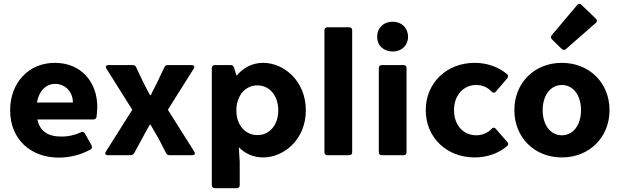

<svg xmlns="http://www.w3.org/2000/svg" viewBox="-20 -814 3247 1007"><path d="M490.2 -253.9C490.2 -381.8 407.2 -484.4 267.6 -484.4C130.9 -484.4 33.2 -380.9 33.2 -235.4C33.2 -81.1 143.6 12.7 288.1 12.7C345.7 12.7 405.3 -2 455.1 -30.3C462.9 -35.2 464.8 -43 460 -51.8L425.8 -113.3C420.9 -122.1 413.1 -125 404.3 -120.1C366.2 -103.5 336.9 -97.7 302.7 -97.7C230.5 -97.7 189.5 -126 175.8 -187.5H469.7C478.5 -187.5 485.4 -192.4 486.3 -201.2C488.3 -216.8 490.2 -236.3 490.2 -253.9ZM173.8 -276.4C184.6 -337.9 220.7 -374 269.5 -374C321.3 -374 362.3 -333 362.3 -276.4Z M673.8 -238.3 535.2 -18.6C528.3 -7.8 533.2 0 545.9 0H665C672.9 0 679.7 -3.9 683.6 -10.7L723.6 -84C737.3 -110.4 751 -133.8 765.6 -160.2H769.5C784.2 -133.8 797.9 -110.4 813.5 -84L850.6 -11.7C854.5 -3.9 860.4 0 869.1 0H988.3C1001 0 1005.9 -7.8 999 -18.6L860.4 -238.3L996.1 -454.1C1002.9 -464.8 998 -472.7 985.4 -472.7H860.4C851.6 -472.7 845.7 -469.7 841.8 -460.9L808.6 -390.6C796.9 -364.3 782.2 -340.8 771.5 -315.4H766.6C752.9 -340.8 740.2 -364.3 727.5 -390.6L694.3 -460.9C690.4 -469.7 684.6 -472.7 675.8 -472.7H548.8C536.1 -472.7 531.2 -464.8 538.1 -454.1Z M1360.4 -484.4C1298.8 -484.4 1254.9 -456.1 1220.7 -417L1207 -460C1204.1 -468.8 1198.2 -472.7 1189.5 -472.7H1106.4C1096.7 -472.7 1090.8 -466.8 1090.8 -457V157.2C1090.8 167 1096.7 172.9 1106.4 172.9H1221.7C1231.4 172.9 1237.3 167 1237.3 157.2V34.2L1232.4 -42C1264.6 -9.8 1305.7 11.7 1360.4 11.7C1467.8 11.7 1584 -81.1 1584 -235.4C1584 -390.6 1467.8 -484.4 1360.4 -484.4ZM1330.1 -105.5C1265.6 -105.5 1219.7 -159.2 1219.7 -234.4C1219.7 -311.5 1265.6 -366.2 1330.1 -366.2C1394.5 -366.2 1439.5 -311.5 1439.5 -235.4C1439.5 -159.2 1394.5 -105.5 1330.1 -105.5Z M1697.3 0H1811.5C1821.3 0 1827.1 -5.9 1827.1 -15.6V-655.3C1827.1 -665 1821.3 -670.9 1811.5 -670.9H1697.3C1687.5 -670.9 1681.6 -665 1681.6 -655.3V-15.6C1681.6 -5.9 1687.5 0 1697.3 0Z M2040 -543.9C2086.9 -543.9 2120.1 -576.2 2120.1 -621.1C2120.1 -667 2086.9 -700.2 2040 -700.2C1991.2 -700.2 1958 -667 1958 -621.1C1958 -576.2 1991.2 -543.9 2040 -543.9ZM1966.8 -457V-15.6C1966.8 -5.9 1972.7 0 1982.4 0H2096.7C2106.4 0 2112.3 -5.9 2112.3 -15.6V-457C2112.3 -466.8 2106.4 -472.7 2096.7 -472.7H1982.4C1972.7 -472.7 1966.8 -466.8 1966.8 -457Z M2469.7 11.7C2537.1 11.7 2596.7 -10.7 2640.6 -48.8C2647.5 -54.7 2646.5 -62.5 2640.6 -69.3L2580.1 -138.7C2573.2 -146.5 2565.4 -146.5 2557.6 -137.7C2538.1 -117.2 2509.8 -104.5 2477.5 -104.5C2410.2 -104.5 2361.3 -157.2 2361.3 -236.3C2361.3 -314.5 2410.2 -368.2 2477.5 -368.2C2510.7 -368.2 2538.1 -355.5 2557.6 -334C2565.4 -326.2 2573.2 -325.2 2580.1 -333L2640.6 -403.3C2646.5 -410.2 2646.5 -418.9 2638.7 -425.8C2595.7 -461.9 2536.1 -484.4 2469.7 -484.4C2322.3 -484.4 2212.9 -378.9 2212.9 -236.3C2212.9 -92.8 2322.3 11.7 2469.7 11.7Z M2875 -607.4 2925.8 -557.6C2932.6 -550.8 2941.4 -550.8 2948.2 -556.6L3104.5 -693.4C3112.3 -700.2 3113.3 -708 3105.5 -715.8L3029.3 -789.1C3021.5 -796.9 3013.7 -794.9 3006.8 -787.1L2874 -629.9C2868.2 -623 2868.2 -614.3 2875 -607.4ZM2926.8 11.7C3070.3 11.7 3176.8 -92.8 3176.8 -236.3C3176.8 -379.9 3070.3 -484.4 2926.8 -484.4C2783.2 -484.4 2677.7 -379.9 2677.7 -236.3C2677.7 -92.8 2783.2 11.7 2926.8 11.7ZM2926.8 -104.5C2868.2 -104.5 2826.2 -157.2 2826.2 -236.3C2826.2 -315.4 2868.2 -368.2 2926.8 -368.2C2985.4 -368.2 3027.3 -315.4 3027.3 -236.3C3027.3 -157.2 2985.4 -104.5 2926.8 -104.5Z"/></svg>

Font: Ed Sans Neue
Style: Bold
Weight: 700
Designer: Stephen Hutchings
Version: Version 1.004;PS 001.004;hotconv 1.0.88;makeotf.lib2.5.64775